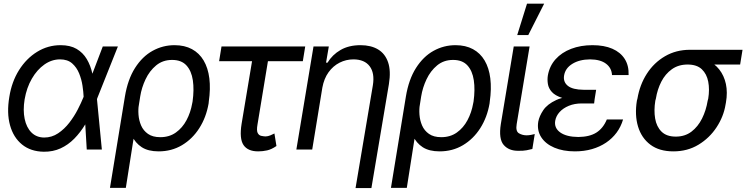

<svg xmlns="http://www.w3.org/2000/svg" viewBox="-20 -792 3953 1017"><path d="M211.9 11.7Q142.6 10.7 96.7 -26.6Q50.8 -64 33 -128.9Q15.1 -193.8 29.3 -278.3Q42 -358.9 80.8 -420.7Q119.6 -482.4 176.8 -517.6Q233.9 -552.7 300.8 -552.7Q352.1 -552.7 385.7 -533Q419.4 -513.2 439.7 -479Q460 -444.8 469.7 -400.4L503.9 -403.3L493.2 -271.5L519.5 0H439.5L422.9 -280.3Q421.9 -304.7 417 -337.9Q412.1 -371.1 399.2 -403.1Q386.2 -435.1 362.1 -456.3Q337.9 -477.5 297.9 -477.5Q253.9 -477.5 215.1 -450.2Q176.3 -422.9 148.7 -375.2Q121.1 -327.6 110.4 -265.6Q101.1 -208 110.6 -162.4Q120.1 -116.7 146.5 -90.3Q172.9 -64 213.9 -63.5Q254.4 -63.5 287.8 -85.9Q321.3 -108.4 347.4 -142.3Q373.5 -176.3 391.8 -211.9Q410.2 -247.6 420.9 -274.4L524.4 -545.9H604.5L495.1 -271.5L460 -137.7L432.6 -134.8Q406.2 -90.8 373.5 -57.6Q340.8 -24.4 300.8 -6.1Q260.7 12.2 211.9 11.7Z M562.5 203.1 641.6 -280.3Q656.7 -371.6 695.3 -432.1Q733.9 -492.7 788.1 -522.7Q842.3 -552.7 904.3 -552.7Q958 -552.7 996.8 -531.7Q1035.6 -510.7 1058.8 -471.4Q1082 -432.1 1088.9 -377Q1095.7 -321.8 1085.9 -253.9L1085 -244.1Q1072.3 -170.4 1035.6 -113Q999 -55.7 943.8 -22.9Q888.7 9.8 820.3 9.8Q765.1 9.8 731 -12.2Q696.8 -34.2 677.7 -74.7Q658.7 -115.2 648.4 -170.9L715.8 -240.2Q711.4 -214.8 713.6 -184.6Q715.8 -154.3 727.5 -127.2Q739.3 -100.1 763.9 -82.8Q788.6 -65.4 829.1 -65.4Q877 -65.4 911.6 -90.1Q946.3 -114.7 968 -155.5Q989.7 -196.3 998 -244.1L1000 -253.9Q1008.8 -316.9 1001.5 -366.7Q994.1 -416.5 967.5 -445.6Q940.9 -474.6 891.6 -474.6Q842.3 -474.6 807.1 -445.6Q772 -416.5 751 -372.1Q730 -327.6 722.7 -281.2L646.5 203.1Z M1596.7 -545.9 1584 -467.8H1140.6L1153.3 -545.9ZM1328.1 -545.9H1412.1L1343.8 -131.8Q1338.4 -101.1 1344.7 -88.1Q1351.1 -75.2 1363.3 -72.5Q1375.5 -69.8 1386.7 -69.3Q1399.4 -69.8 1412.1 -75Q1424.8 -80.1 1433.6 -85L1444.3 -18.6Q1418 -0.5 1394.8 4.6Q1371.6 9.8 1347.7 9.8Q1292.5 9.8 1269.8 -23.9Q1247.1 -57.6 1259.8 -136.7Z M1687.5 -328.1 1633.8 0H1549.8L1640.6 -545.9H1721.7L1707 -460H1714.8Q1740.2 -502 1783.9 -527.3Q1827.6 -552.7 1889.6 -552.7Q1944.8 -552.7 1982.4 -530.3Q2020 -507.8 2035.6 -462.2Q2051.3 -416.5 2040 -346.7L1947.3 204.1H1863.3L1955.1 -340.8Q1965.3 -404.8 1938.2 -440.9Q1911.1 -477.1 1852.5 -477.5Q1813 -477.5 1778.6 -460Q1744.1 -442.4 1720.2 -409.2Q1696.3 -376 1687.5 -328.1Z M2050.8 203.1 2129.9 -280.3Q2145 -371.6 2183.6 -432.1Q2222.2 -492.7 2276.4 -522.7Q2330.6 -552.7 2392.6 -552.7Q2446.3 -552.7 2485.1 -531.7Q2523.9 -510.7 2547.1 -471.4Q2570.3 -432.1 2577.1 -377Q2584 -321.8 2574.2 -253.9L2573.2 -244.1Q2560.5 -170.4 2523.9 -113Q2487.3 -55.7 2432.1 -22.9Q2377 9.8 2308.6 9.8Q2253.4 9.8 2219.2 -12.2Q2185.1 -34.2 2166 -74.7Q2147 -115.2 2136.7 -170.9L2204.1 -240.2Q2199.7 -214.8 2201.9 -184.6Q2204.1 -154.3 2215.8 -127.2Q2227.5 -100.1 2252.2 -82.8Q2276.9 -65.4 2317.4 -65.4Q2365.2 -65.4 2399.9 -90.1Q2434.6 -114.7 2456.3 -155.5Q2478 -196.3 2486.3 -244.1L2488.3 -253.9Q2497.1 -316.9 2489.7 -366.7Q2482.4 -416.5 2455.8 -445.6Q2429.2 -474.6 2379.9 -474.6Q2330.6 -474.6 2295.4 -445.6Q2260.3 -416.5 2239.3 -372.1Q2218.3 -327.6 2210.9 -281.2L2134.8 203.1Z M2701.2 -545.9H2785.2L2716.8 -134.8Q2710.4 -96.7 2728.8 -85.9Q2747.1 -75.2 2769.5 -75.2Q2780.3 -75.2 2793.2 -77.6Q2806.2 -80.1 2812.5 -82L2799.8 -2.9Q2787.6 0.5 2769.5 3.9Q2751.5 7.3 2725.6 6.8Q2675.3 7.3 2647.9 -24.4Q2620.6 -56.2 2632.8 -134.8ZM2719.7 -606.4 2771.5 -772.5H2862.3L2778.3 -606.4Z M3058.6 -284.2H3131.8L3127 -244.1H3061.5Q3023.4 -244.1 2993.2 -231.7Q2962.9 -219.2 2944.1 -198.5Q2925.3 -177.7 2920.9 -152.3Q2914.6 -113.8 2947.8 -90.3Q2981 -66.9 3043 -66.4Q3102.5 -66.9 3138.7 -89.6Q3174.8 -112.3 3194.3 -159.2H3280.3Q3269 -120.6 3246.1 -89.6Q3223.1 -58.6 3190.2 -36.4Q3157.2 -14.2 3115.7 -2.2Q3074.2 9.8 3025.4 9.8Q2962.4 9.8 2916 -10Q2869.6 -29.8 2846.7 -65.4Q2823.7 -101.1 2831.1 -147.5Q2836.4 -176.8 2857.7 -208.5Q2878.9 -240.2 2926.5 -262.2Q2974.1 -284.2 3058.6 -284.2ZM3128.9 -261.7H3055.7Q2993.7 -261.7 2957 -273.7Q2920.4 -285.6 2903.1 -304.9Q2885.7 -324.2 2882.1 -347.2Q2878.4 -370.1 2881.8 -391.6Q2890.6 -442.4 2922.9 -478.3Q2955.1 -514.2 3005.4 -533.4Q3055.7 -552.7 3118.2 -552.7Q3180.2 -552.7 3223.4 -533.9Q3266.6 -515.1 3289.1 -479.7Q3311.5 -444.3 3309.6 -394.5H3221.7Q3219.7 -432.1 3189.9 -454.6Q3160.2 -477.1 3105.5 -477.5Q3049.3 -477.1 3011.7 -453.9Q2974.1 -430.7 2967.8 -391.6Q2962.4 -357.9 2987.8 -337.4Q3013.2 -316.9 3072.3 -316.4H3137.7Z M3353.5 -258.8 3356.4 -269.5Q3368.7 -342.8 3406.2 -401.4Q3443.8 -460 3502.4 -494.1Q3561 -528.3 3634.8 -528.3Q3649.9 -526.9 3661.4 -517.6Q3672.9 -508.3 3687 -496.3Q3701.2 -484.4 3723.6 -474.6Q3763.7 -457 3789.6 -424.3Q3815.4 -391.6 3825 -347.2Q3834.5 -302.7 3825.2 -249L3823.2 -238.3Q3813 -174.8 3775.6 -117.9Q3738.3 -61 3679.9 -25.6Q3621.6 9.8 3546.9 9.8Q3472.2 9.8 3425 -25.6Q3377.9 -61 3359.6 -121.8Q3341.3 -182.6 3353.5 -258.8ZM3454.1 -269.5 3451.2 -258.8Q3442.9 -207.5 3450.2 -164.3Q3457.5 -121.1 3484.1 -94.7Q3510.7 -68.4 3559.6 -68.4Q3607.9 -68.4 3642.6 -94.7Q3677.2 -121.1 3698.7 -164.3Q3720.2 -207.5 3728.5 -258.8L3731.4 -269.5Q3739.3 -318.4 3731.4 -359.4Q3723.6 -400.4 3697.3 -425.3Q3670.9 -450.2 3622.1 -450.2Q3573.7 -450.2 3538.8 -425.3Q3503.9 -400.4 3482.9 -359.4Q3461.9 -318.4 3454.1 -269.5ZM3913.1 -528.3 3900.4 -450.2H3622.1L3634.8 -528.3Z"/></svg>

Font: Inter Tight
Style: Italic
Weight: 400
Italic angle: -9.39999°
Designer: Rasmus Andersson
Foundry: rsms
Version: Version 3.002